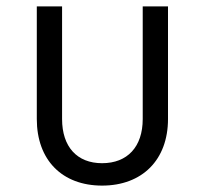

<svg xmlns="http://www.w3.org/2000/svg" viewBox="-20 -570 640 600"><path d="M299 10C424 10 505 -70 505 -198V-550H426V-198C426 -111 378 -60 299 -60C221 -60 174 -111 174 -198V-550H95V-198C95 -70 174 10 299 10Z"/></svg>

Font: Tekne LDO Light
Style: Regular
Weight: 300
Monospace: yes
Designer: Alessio Laiso, Mario Rullo, Paolo Rosset
Foundry: Alessio Laiso
Version: Version 1.000;hotconv 1.0.109;makeotfexe 2.5.65596